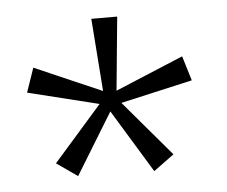

<svg xmlns="http://www.w3.org/2000/svg" viewBox="-37 -727 542 458"><g transform="rotate(-5 234.0 -498.5)"><path d="M251 -480 423 -519 405 -578 242 -510 259 -686H197L210 -512L49 -582L29 -524L199 -482L83 -350L133 -315L223 -462L315 -311L364 -347L251 -480Z"/></g></svg>

Font: ChivoLight
Style: Regular
Weight: 300
Designer: Hector Gatti
Foundry: Omnibus-Type
Version: Version 1.004;PS 001.004;hotconv 1.0.88;makeotf.lib2.5.64775